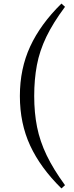

<svg xmlns="http://www.w3.org/2000/svg" viewBox="-20 -841 414 1072"><path d="M171 -305Q171 -211 187 -131.5Q203 -52 240.5 26Q278 104 343 193L323 211Q206 96 148.5 -28Q91 -152 91 -305Q91 -457 148.5 -581.5Q206 -706 323 -821L343 -803Q276 -713 238.5 -635Q201 -557 186 -477.5Q171 -398 171 -305Z"/></svg>

Font: Noto Serif TC ExtraLight Medium
Style: Regular
Weight: 500
Version: Version 2.002-H1;hotconv 1.1.0;makeotfexe 2.6.0